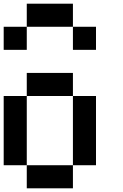

<svg xmlns="http://www.w3.org/2000/svg" viewBox="-20 -1020 665 1040"><path d="M125 -875V-1000H375V-875ZM0 -750V-875H125V-750ZM375 -750V-875H500V-750ZM125 -500V-625H375V-500ZM125 -125H0V-500H125ZM500 -125H375V-500H500ZM375 -125V0H125V-125Z"/></svg>

Font: Tiny5
Style: Regular
Weight: 400
Designer: Stefan Schmidt
Foundry: Made with Bits'n'Picas by Kreative Software
Version: Version 1.002; ttfautohint (v1.8.4.7-5d5b)